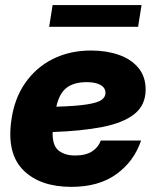

<svg xmlns="http://www.w3.org/2000/svg" viewBox="-20 -727 615 759"><path d="M262.2 11.7Q139.2 11.7 73 -53.5Q6.8 -118.7 24.4 -248Q35.6 -335 78.6 -397.5Q121.6 -460 188.7 -493.7Q255.9 -527.3 339.8 -527.3Q399.9 -527.3 448.7 -510.5Q497.6 -493.7 526.6 -459.2Q555.7 -424.8 555.7 -373Q555.7 -311.5 511.5 -276.4Q467.3 -241.2 385 -225.1Q302.7 -209 188.5 -205.1Q188 -201.7 188 -198.7Q188 -149.9 212.6 -131.1Q237.3 -112.3 276.4 -112.3Q319.3 -112.3 344.2 -128.7Q369.1 -145 378.4 -171.4H537.6Q509.8 -88.9 440.2 -38.6Q370.6 11.7 262.2 11.7ZM202.6 -305.2Q283.2 -307.6 325.2 -314.5Q367.2 -321.3 382.1 -332.5Q397 -343.8 397 -359.9Q397 -379.9 377.4 -391.1Q357.9 -402.3 322.8 -402.3Q272.5 -402.3 243.4 -380.1Q214.4 -357.9 202.6 -305.2ZM539.6 -707 525.9 -621.1H174.3L188 -707Z"/></svg>

Font: Inter Display Extra Bold
Style: Italic
Weight: 800
Italic angle: -9.39999°
Designer: Rasmus Andersson
Foundry: rsms
Version: Version 4.000;git-4fc901f